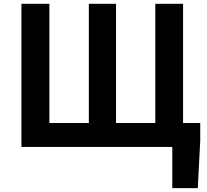

<svg xmlns="http://www.w3.org/2000/svg" viewBox="-20 -760 1073 993"><path d="M926.8 -124H1015.6V-32.2L1002.9 212.9H871.1V0H90.8V-740.2H235.4V-124H439.5V-740.2H580.1V-124H783.2V-740.2H926.8Z"/></svg>

Font: Nasu
Style: Bold
Weight: 700
Designer: Ryoko NISHIZUKA (kana &amp; ideographs); Paul D. Hunt (Latin, Greek &amp; Cyrillic); Wenlong ZHANG (bopomofo); Sandoll C
Version: Version 2014.1215